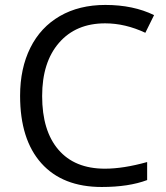

<svg xmlns="http://www.w3.org/2000/svg" viewBox="-20 -744 671 774"><path d="M403.8 -649.9Q286.1 -649.9 218 -571.5Q149.9 -493.2 149.9 -356.9Q149.9 -216.8 215.6 -140.4Q281.2 -64 402.8 -64Q477.5 -64 573.2 -90.8V-18.1Q499 9.8 390.1 9.8Q232.4 9.8 146.7 -85.9Q61 -181.6 61 -357.9Q61 -468.3 102.3 -551.3Q143.6 -634.3 221.4 -679.2Q299.3 -724.1 404.8 -724.1Q517.1 -724.1 601.1 -683.1L565.9 -611.8Q484.9 -649.9 403.8 -649.9Z"/></svg>

Font: f08482100
Style: Regular
Weight: 400
Foundry: Ascender Corporation
Version: Version 1.10